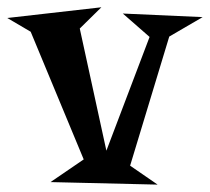

<svg xmlns="http://www.w3.org/2000/svg" viewBox="-36 -495 574 525"><path d="M518.1 -448.2 426.8 -395 319.8 -42 395 9.8 102.1 2.9 192.9 -59.1 47.9 -408.2 -16.1 -445.8 241.2 -475.1 182.1 -417 254.9 -83 373 -394 299.8 -458Z"/></svg>

Font: Risque
Style: Regular
Weight: 400
Designer: Astigmatic (AOETI)
Foundry: Astigmatic (AOETI)
Version: Version 1.000